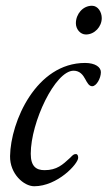

<svg xmlns="http://www.w3.org/2000/svg" viewBox="-20 -633 374 668"><path d="M279 -513C309 -513 334 -540 334 -570C334 -591 321 -613 300 -613C268 -613 244 -584 244 -552C244 -532 259 -513 279 -513ZM99 15C180 15 252 -63 252 -84C252 -91 250 -97 244 -97C236 -97 233 -93 224 -84C198 -60 178 -41 135 -41C106 -41 87 -54 87 -98C87 -208 172 -387 236 -387C258 -387 269 -372 277 -357C284 -344 290 -333 301 -333C315 -333 331 -360 331 -382C331 -399 312 -414 276 -414C106 -414 17 -210 15 -90C14 -28 63 15 99 15Z"/></svg>

Font: EB Garamond
Style: Italic
Weight: 400
Italic angle: -17.2°
Designer: Georg Duffner and Octavio Pardo
Foundry: Georg Duffner
Version: Version 1.000;PS 001.000;hotconv 1.0.88;makeotf.lib2.5.64775